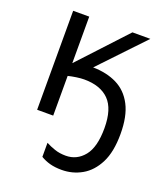

<svg xmlns="http://www.w3.org/2000/svg" viewBox="-142 -634 845 977"><g transform="rotate(20 280.0 -145.5)"><path d="M526 -29Q526 68 495.5 128Q465 188 415 216.5Q365 245 306 245Q270 245 242.5 237.5Q215 230 192 216V140Q215 152 241.5 161Q268 170 301 170Q361 170 400 122Q439 74 439 -29Q439 -133 392.5 -180Q346 -227 258 -227Q240 -227 216 -223.5Q192 -220 172 -215V0H85V-536H172V-284L406 -536H503L279 -300Q353 -299 408.5 -271.5Q464 -244 495 -184.5Q526 -125 526 -29Z"/></g></svg>

Font: RS Noto Sans
Style: Regular
Weight: 400
Designer: Monotype Design Team
Foundry: Monotype Imaging Inc.
Version: Version 3.10